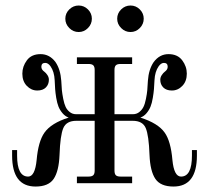

<svg xmlns="http://www.w3.org/2000/svg" viewBox="-20 -664 758 696"><path d="M323.2 -226.1H256.8Q220.7 -226.1 209.5 -199.7Q198.2 -173.3 195.8 -102.1Q193.4 -43.5 174.6 -15.6Q155.8 12.2 108.9 12.2Q23.9 12.2 23.9 -100.1V-120.1H42V-100.1Q42 -23.9 82 -23.9Q106.9 -23.9 112.8 -84Q118.7 -151.4 141.1 -183.1Q165.5 -217.8 229 -237.8Q216.3 -242.2 206.8 -253.4Q197.3 -264.6 192.1 -277.3Q187 -290 183.8 -309.3Q180.7 -328.6 179.9 -341.1Q179.2 -353.5 178.2 -373Q176.8 -404.3 163.1 -423.8Q154.3 -436 144 -436Q129.9 -436 129.9 -421.9Q129.9 -411.6 141.1 -403.8Q146.5 -399.9 151.9 -391.8Q157.2 -383.8 157.2 -375Q157.2 -357.9 146.2 -346.9Q135.3 -335.9 115.2 -335.9Q93.3 -335.9 77.1 -352.8Q61 -369.6 61 -397Q61 -423.3 77.6 -445.6Q94.2 -467.8 127 -467.8Q159.7 -467.8 181.2 -439Q199.2 -412.6 202.1 -371.1Q203.1 -350.1 204.3 -337.2Q205.6 -324.2 209.2 -305.7Q212.9 -287.1 218 -276.4Q223.1 -265.6 232.9 -257.8Q242.7 -250 255.9 -250H323.2V-410.2Q323.2 -422.4 318.1 -427.2Q313 -432.1 300.8 -432.1H258.8V-456.1H459V-432.1H417Q404.8 -432.1 399.9 -427.2Q395 -422.4 395 -410.2V-250H461.9Q475.1 -250 484.9 -257.8Q494.6 -265.6 500 -276.4Q505.4 -287.1 509 -305.4Q512.7 -323.7 513.9 -337.2Q515.1 -350.6 516.1 -371.1Q519 -412.6 537.1 -439Q558.6 -467.8 590.8 -467.8Q623.5 -467.8 640.4 -445.6Q657.2 -423.3 657.2 -397Q657.2 -369.6 641.1 -352.8Q625 -335.9 603 -335.9Q583 -335.9 572 -346.9Q561 -357.9 561 -375Q561 -383.8 566.4 -391.8Q571.8 -399.9 577.1 -403.8Q587.9 -411.6 587.9 -421.9Q587.9 -436 574.2 -436Q564 -436 555.2 -423.8Q541.5 -404.3 540 -373Q539.1 -354 538.1 -341.1Q537.1 -328.1 533.9 -309.1Q530.8 -290 525.6 -277.3Q520.5 -264.6 511 -253.4Q501.5 -242.2 488.8 -237.8Q553.2 -217.3 577.1 -183.1Q599.1 -152.3 605 -84Q610.8 -23.9 636.2 -23.9Q675.8 -23.9 675.8 -100.1V-120.1H693.8V-100.1Q693.8 12.2 608.9 12.2Q562 12.2 543.2 -15.6Q524.4 -43.5 522 -102.1Q519.5 -173.3 508.3 -199.7Q497.1 -226.1 460.9 -226.1H395V-45.9Q395 -33.7 399.9 -28.8Q404.8 -23.9 417 -23.9H459V0H258.8V-23.9H300.8Q313 -23.9 318.1 -28.8Q323.2 -33.7 323.2 -45.9ZM419.2 -629.9Q433.6 -644 453.1 -644Q472.7 -644 486.8 -629.9Q501 -615.7 501 -596.2Q501 -576.7 486.8 -562.3Q472.7 -547.9 453.1 -547.9Q433.6 -547.9 419.2 -562.3Q404.8 -576.7 404.8 -596.2Q404.8 -615.7 419.2 -629.9ZM231.2 -629.9Q245.6 -644 265.1 -644Q284.7 -644 298.8 -629.9Q313 -615.7 313 -596.2Q313 -576.7 298.8 -562.3Q284.7 -547.9 265.1 -547.9Q245.6 -547.9 231.2 -562.3Q216.8 -576.7 216.8 -596.2Q216.8 -615.7 231.2 -629.9Z"/></svg>

Font: Flanker Steampunk
Style: Regular
Weight: 400
Designer: Alexey Kryukov, Leonardo Di Lena
Foundry: Alexey Kryukov, Leonardo Di Lena
Version: 1.210